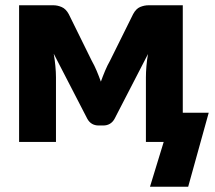

<svg xmlns="http://www.w3.org/2000/svg" viewBox="-20 -539 817 729"><path d="M772.5 -111 694.5 170H549.5L601.5 0H534V-245.5Q534 -264.5 536 -288.5Q538 -312.5 542 -334L415 -88Q401 -62.5 371.5 -62.5H355Q325.5 -62.5 311.5 -88L184 -335Q188 -313 190.2 -289Q192.5 -265 192.5 -245.5V0H52.5V-519H182.5Q198.5 -519 214.2 -512.2Q230 -505.5 241 -485.5L328.5 -308Q338.5 -290.5 347 -270.2Q355.5 -250 363 -229Q370.5 -250 379 -270.2Q387.5 -290.5 397.5 -308L485.5 -485.5Q496.5 -506 512.2 -512.5Q528 -519 544 -519H674V-111Z"/></svg>

Font: Lato
Style: Regular
Weight: 900
Designer: Lukasz Dziedzic with Adam Twardoch and Botio Nikoltchev
Foundry: tyPoland Lukasz Dziedzic
Version: Version 2.010; 2014-09-01; http://www.latofonts.com/; ttfaut